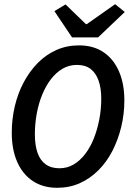

<svg xmlns="http://www.w3.org/2000/svg" viewBox="-20 -882 640 914"><path d="M252 12Q185 12 136.5 -20Q88 -52 62 -111Q36 -170 36 -250Q36 -315 50.5 -376.5Q65 -438 93 -490.5Q121 -543 160 -582.5Q199 -622 248.5 -644Q298 -666 356 -666Q424 -666 472 -634Q520 -602 546 -543Q572 -484 572 -404Q572 -339 557 -277.5Q542 -216 515 -163.5Q488 -111 448.5 -71.5Q409 -32 360 -10Q311 12 252 12ZM263 -81Q300 -81 330.5 -99Q361 -117 385.5 -149Q410 -181 426.5 -222.5Q443 -264 452.5 -312.5Q462 -361 462 -412Q462 -463 449 -499Q436 -535 411 -554Q386 -573 346 -573Q309 -573 278 -555Q247 -537 222.5 -505Q198 -473 181 -431.5Q164 -390 155 -341.5Q146 -293 146 -242Q146 -191 158.5 -155Q171 -119 197 -100Q223 -81 263 -81ZM323 -704 239 -829 292 -861 389 -767H393L528 -862L574 -825L447 -704Z"/></svg>

Font: Source Code Pro ExtraLight SemiBold
Style: Italic
Weight: 600
Italic angle: -11°
Monospace: yes
Version: Version 1.016;hotconv 1.0.116;makeotfexe 2.5.65601